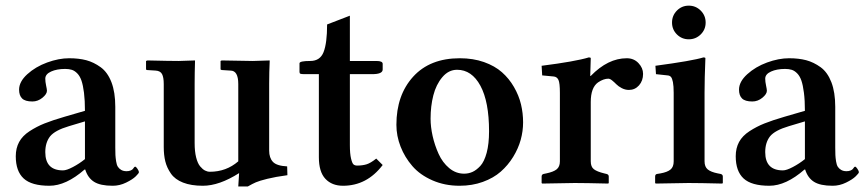

<svg xmlns="http://www.w3.org/2000/svg" viewBox="-20 -651 3077 683"><path d="M280.8 -47.9Q214.8 9.8 155.8 9.8Q92.3 9.8 64.2 -16.1Q36.1 -42 36.1 -95.2Q36.1 -124 48.1 -146Q60.1 -168 85.2 -184.3Q110.4 -200.7 138.4 -211.9Q166.5 -223.1 210 -235.8L282.2 -256.8Q282.2 -293.9 278.8 -321Q275.4 -348.1 269.8 -364.3Q264.2 -380.4 254.9 -389.9Q245.6 -399.4 235.6 -402.6Q225.6 -405.8 211.9 -405.8Q182.1 -405.8 161.6 -396.5Q141.1 -387.2 141.1 -371.1Q141.1 -360.4 144 -346.7Q147 -333 147 -328.1Q147 -316.4 130.9 -303.2Q114.7 -290 95.2 -290Q69.3 -290 58.6 -300.8Q47.9 -311.5 47.9 -332Q47.9 -360.4 77.1 -387Q106.4 -413.6 147.7 -428.7Q189 -443.8 226.1 -443.8Q260.3 -443.8 286.9 -436.8Q313.5 -429.7 338.1 -411.9Q362.8 -394 376.5 -358.4Q390.1 -322.8 390.1 -271V-126Q390.1 -108.9 390.6 -99.4Q391.1 -89.8 393.1 -77.1Q395 -64.5 399.2 -57.9Q403.3 -51.3 411.1 -46.6Q418.9 -42 430.2 -42Q438.5 -42 444.3 -44.4Q450.2 -46.9 452.6 -49.8L457 -55.7Q459 -58.1 460.9 -58.1Q463.9 -58.1 469 -50.5Q474.1 -43 474.1 -38.1Q474.1 -34.7 462.9 -23.7Q451.7 -12.7 428.7 -1.5Q405.8 9.8 380.9 9.8Q336.9 9.8 314.7 -4.2Q292.5 -18.1 283.2 -47.9ZM282.2 -85V-219.2L225.1 -202.1Q175.8 -187.5 158.2 -166Q141.1 -144 141.1 -109.9Q141.1 -44.9 204.1 -44.9Q216.8 -44.9 239.5 -56.9Q262.2 -68.8 282.2 -85Z M937.5 -115.2Q937.5 -89.8 950.7 -75.4Q963.9 -61 1001.5 -59.1L1002.4 -27.8Q959.5 -22 930.9 -14.9Q902.3 -7.8 890.1 -2.4Q877.9 2.9 861.8 12.2H827.6L830.6 -35.2Q759.8 9.8 701.7 9.8Q659.7 9.8 631.1 -1.5Q602.5 -12.7 588.1 -33.4Q573.7 -54.2 568.1 -76.7Q562.5 -99.1 562.5 -127.9V-352.1Q562.5 -376 556.4 -387.5Q550.3 -398.9 533.7 -399.9L502.4 -401.9L499.5 -403.8V-434.1L504.4 -436Q583.5 -434.1 615.7 -434.1L673.8 -436Q672.4 -391.1 672.4 -354V-142.1Q672.4 -112.3 677.7 -91.1Q683.1 -69.8 691.9 -59.3Q700.7 -48.8 709.2 -44.4Q717.8 -40 726.6 -40Q784.7 -40 827.6 -77.1V-352.1Q827.6 -399.9 799.8 -399.9L768.6 -401.9L764.6 -403.8V-434.1L768.6 -436Q852.5 -434.1 879.4 -434.1L939.5 -436Q937.5 -394.5 937.5 -354Z M1224.6 -387.2V-134.8Q1224.6 -104 1228.8 -86.9Q1232.9 -69.8 1237.8 -65.9Q1242.7 -62 1250.5 -62Q1269 -62 1283.7 -66.4Q1298.3 -70.8 1318.4 -86.9L1341.3 -64Q1285.2 9.8 1200.2 9.8Q1160.6 9.8 1137.5 -14.9Q1114.3 -39.6 1114.3 -91.8V-387.2H1063.5Q1051.8 -387.2 1048.6 -388.7Q1045.4 -390.1 1045.4 -395V-425.8Q1045.4 -434.1 1083.5 -434.1Q1118.7 -434.1 1131.1 -465.8Q1143.6 -497.6 1143.6 -564L1224.6 -595.2V-434.1H1319.3Q1341.3 -434.1 1341.3 -423.8V-403.8Q1341.3 -387.2 1304.2 -387.2Z M1606 -402.8Q1575.7 -402.8 1553.5 -376.5Q1531.2 -350.1 1521.5 -311.8Q1511.7 -273.4 1511.7 -229Q1511.7 -199.7 1519 -167Q1526.4 -134.3 1540.3 -103.5Q1554.2 -72.8 1577.9 -53Q1601.6 -33.2 1630.9 -33.2Q1646.5 -33.2 1660.4 -39.3Q1674.3 -45.4 1688.5 -60.5Q1702.6 -75.7 1711.2 -107.4Q1719.7 -139.2 1719.7 -184.1Q1719.7 -289.1 1689 -345.9Q1658.2 -402.8 1606 -402.8ZM1390.1 -207Q1390.1 -312.5 1449.7 -378.2Q1509.3 -443.8 1615.7 -443.8Q1663.1 -443.8 1701.7 -430.2Q1740.2 -416.5 1765.6 -394Q1791 -371.6 1808.3 -341.6Q1825.7 -311.5 1833.3 -280Q1840.8 -248.5 1840.8 -215.8Q1840.8 -184.6 1832.3 -153.6Q1823.7 -122.6 1805.4 -92.8Q1787.1 -63 1761.2 -40.3Q1735.4 -17.6 1697.5 -3.9Q1659.7 9.8 1614.7 9.8Q1562 9.8 1518.1 -9.5Q1474.1 -28.8 1447 -60.1Q1419.9 -91.3 1405 -129.4Q1390.1 -167.5 1390.1 -207Z M2081.5 -380.9Q2142.6 -443.8 2209.5 -443.8Q2234.9 -443.8 2251.2 -426.5Q2267.6 -409.2 2267.6 -388.2Q2267.6 -363.8 2253.2 -347.4Q2238.8 -331.1 2217.3 -331.1Q2204.1 -331.1 2191.9 -337.4Q2179.7 -343.8 2172.6 -351.1Q2165.5 -358.4 2157.7 -364.7Q2149.9 -371.1 2144 -371.1Q2127 -371.1 2107.4 -357.9Q2081.5 -339.4 2081.5 -288.1V-77.1Q2081.5 -57.6 2092.5 -49.1Q2103.5 -40.5 2129.4 -34.2L2137.7 -32.2Q2145.5 -30.3 2145.5 -22.9V0L2143.6 2Q2063.5 0 2024.4 0L1908.7 2L1906.7 0V-22.9Q1906.7 -30.3 1913.6 -32.2L1923.3 -34.2Q1949.2 -39.6 1960.4 -48.8Q1971.7 -58.1 1971.7 -77.1V-320.8Q1971.7 -355.5 1966.6 -366.7Q1961.4 -377.9 1949.7 -378.9L1908.7 -382.8L1906.7 -417Q2025.9 -432.1 2074.7 -446.8Q2081.5 -446.8 2081.5 -443.8L2079.6 -380.9Z M2486.3 -321.3V-77.1Q2486.3 -57.6 2497.6 -48.3Q2508.8 -39.1 2533.2 -34.2L2543.5 -32.2Q2551.3 -30.3 2551.3 -22.9V0L2549.3 2Q2468.3 0 2429.2 0L2312.5 2L2310.5 0V-22.9Q2310.5 -31.2 2317.4 -32.2L2329.6 -34.2Q2354 -38.6 2365.2 -47.9Q2376.5 -57.1 2376.5 -77.1V-320.8Q2376.5 -345.2 2373.8 -358.9Q2371.1 -372.6 2366.7 -377.4Q2362.3 -382.3 2354.5 -382.8L2313.5 -387.2L2311.5 -417Q2442.9 -434.6 2482.4 -446.8Q2489.3 -446.8 2489.3 -443.8Q2486.3 -371.1 2486.3 -321.3ZM2387.9 -528.6Q2370.6 -545.9 2370.6 -570.8Q2370.6 -595.7 2387.9 -613.3Q2405.3 -630.9 2430.2 -630.9Q2455.1 -630.9 2472.7 -613.3Q2490.2 -595.7 2490.2 -570.8Q2490.2 -545.9 2472.7 -528.6Q2455.1 -511.2 2430.2 -511.2Q2405.3 -511.2 2387.9 -528.6Z M2841.8 -47.9Q2775.9 9.8 2716.8 9.8Q2653.3 9.8 2625.2 -16.1Q2597.2 -42 2597.2 -95.2Q2597.2 -124 2609.1 -146Q2621.1 -168 2646.2 -184.3Q2671.4 -200.7 2699.5 -211.9Q2727.5 -223.1 2771 -235.8L2843.3 -256.8Q2843.3 -293.9 2839.8 -321Q2836.4 -348.1 2830.8 -364.3Q2825.2 -380.4 2815.9 -389.9Q2806.6 -399.4 2796.6 -402.6Q2786.6 -405.8 2772.9 -405.8Q2743.2 -405.8 2722.7 -396.5Q2702.1 -387.2 2702.1 -371.1Q2702.1 -360.4 2705.1 -346.7Q2708 -333 2708 -328.1Q2708 -316.4 2691.9 -303.2Q2675.8 -290 2656.2 -290Q2630.4 -290 2619.6 -300.8Q2608.9 -311.5 2608.9 -332Q2608.9 -360.4 2638.2 -387Q2667.5 -413.6 2708.7 -428.7Q2750 -443.8 2787.1 -443.8Q2821.3 -443.8 2847.9 -436.8Q2874.5 -429.7 2899.2 -411.9Q2923.8 -394 2937.5 -358.4Q2951.2 -322.8 2951.2 -271V-126Q2951.2 -108.9 2951.7 -99.4Q2952.1 -89.8 2954.1 -77.1Q2956.1 -64.5 2960.2 -57.9Q2964.4 -51.3 2972.2 -46.6Q2980 -42 2991.2 -42Q2999.5 -42 3005.4 -44.4Q3011.2 -46.9 3013.7 -49.8L3018.1 -55.7Q3020 -58.1 3022 -58.1Q3024.9 -58.1 3030 -50.5Q3035.2 -43 3035.2 -38.1Q3035.2 -34.7 3023.9 -23.7Q3012.7 -12.7 2989.7 -1.5Q2966.8 9.8 2941.9 9.8Q2897.9 9.8 2875.7 -4.2Q2853.5 -18.1 2844.2 -47.9ZM2843.3 -85V-219.2L2786.1 -202.1Q2736.8 -187.5 2719.2 -166Q2702.1 -144 2702.1 -109.9Q2702.1 -44.9 2765.1 -44.9Q2777.8 -44.9 2800.5 -56.9Q2823.2 -68.8 2843.3 -85Z"/></svg>

Font: Linux Libertine G
Style: Semibold
Weight: 600
Designer: Philipp H. Poll
Foundry: Philipp H. Poll
Version: Version 5.1.1